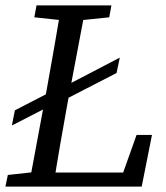

<svg xmlns="http://www.w3.org/2000/svg" viewBox="-20 -690 613 710"><path d="M423 -477 411 -420 178 -300 191 -356ZM190 -362 178 -305 24 -226 35 -282ZM0 0 9 -43 127 -56H136L128 0ZM86 0 153 -360Q167 -437 180.5 -515Q194 -593 207 -670H298L230 -310Q216 -233 202.5 -155Q189 -77 177 0ZM107 -626 115 -670H392L384 -626L258 -613H229ZM133 0 140 -52H482L418 -3L485 -191H542L504 0Z"/></svg>

Font: Source Serif 4 18pt
Style: Italic
Weight: 400
Italic angle: -12°
Designer: Frank Grießhammer
Foundry: Adobe Systems Incorporated
Version: Version 4.004;hotconv 1.0.116;makeotfexe 2.5.65601